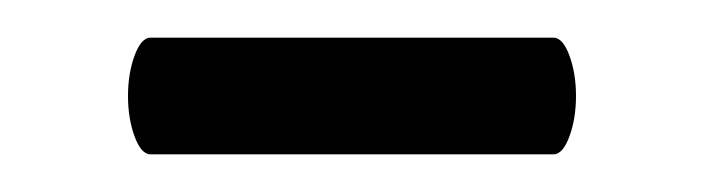

<svg xmlns="http://www.w3.org/2000/svg" viewBox="-20 -691 374 102"><path d="M274 -671Q279 -671 282.5 -661.5Q286 -652 286 -640Q286 -628 282.5 -618.5Q279 -609 274 -609H60Q55 -609 51.5 -618.5Q48 -628 48 -640Q48 -652 51.5 -661.5Q55 -671 60 -671Z"/></svg>

Font: Combo
Style: Regular
Weight: 400
Designer: Eduardo Rodriguez Tunni
Foundry: Eduardo Rodriguez Tunni
Version: Version 1.001